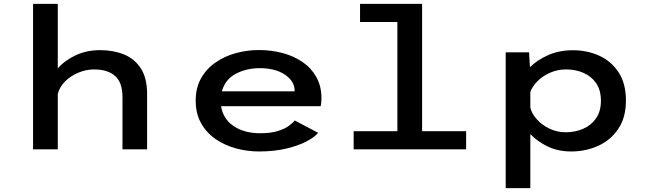

<svg xmlns="http://www.w3.org/2000/svg" viewBox="-20 -770 3365 990"><path d="M150.5 0V-750H278V-417.5Q315 -459.5 371.5 -485.5Q428 -511.5 496.5 -511.5Q564.5 -511.5 619.2 -489.2Q674 -467 706.2 -417.2Q738.5 -367.5 738.5 -285V0H611.5V-269.5Q611.5 -345 573.2 -378.5Q535 -412 465.5 -412Q424 -412 384.5 -395.5Q345 -379 316.2 -350.8Q287.5 -322.5 278 -286V0Z M1315.5 11Q1254.5 11 1196.2 -5Q1138 -21 1091.2 -53.2Q1044.5 -85.5 1016.8 -135Q989 -184.5 989 -251Q989 -317 1016.5 -366Q1044 -415 1090.8 -447.5Q1137.5 -480 1195.8 -496Q1254 -512 1315.5 -512Q1378.5 -512 1436.2 -496.8Q1494 -481.5 1539.2 -450.8Q1584.5 -420 1611 -373Q1637.5 -326 1637.5 -262.5Q1637.5 -239 1633.5 -222.5H1120Q1130 -157 1184.5 -120Q1239 -83 1322 -83Q1374.5 -83 1410.5 -93.8Q1446.5 -104.5 1468 -120Q1489.5 -135.5 1499.5 -149L1620.5 -85Q1601.5 -62 1558.5 -39.8Q1515.5 -17.5 1453.5 -3.2Q1391.5 11 1315.5 11ZM1319 -418.5Q1250.5 -418.5 1195.8 -389.5Q1141 -360.5 1124 -299H1499V-303.5Q1499 -351 1449.5 -384.8Q1400 -418.5 1319 -418.5Z M1803.5 0V-93.5H2029V-656.5H1836.5V-750H2156.5V-93.5H2383.5V0Z M2587.5 200V-500H2708L2712.5 -423.5Q2749.5 -460.5 2806.5 -485.8Q2863.5 -511 2934 -511Q3008.5 -511 3070.5 -482.5Q3132.5 -454 3170 -396.5Q3207.5 -339 3207.5 -251.5Q3207.5 -164 3168 -105.5Q3128.5 -47 3064.2 -18Q3000 11 2925.5 11Q2857 11 2803.5 -15Q2750 -41 2714.5 -78.5V200ZM2899.5 -412Q2855 -412 2816.8 -395.2Q2778.5 -378.5 2751.8 -351.8Q2725 -325 2714.5 -296V-215.5Q2721.5 -184 2748 -154.8Q2774.5 -125.5 2813.2 -106.8Q2852 -88 2896.5 -88Q2946 -88 2987.2 -106Q3028.5 -124 3053.5 -160.2Q3078.5 -196.5 3078.5 -250.5Q3078.5 -305 3054 -340.8Q3029.5 -376.5 2988.8 -394.2Q2948 -412 2899.5 -412Z"/></svg>

Font: Trispace SemiExpanded Medium
Style: Regular
Weight: 500
Width: 6
Designer: Tyler Finck
Foundry: Etcetera Type Company
Version: Version 1.210; ttfautohint (v1.8.3)